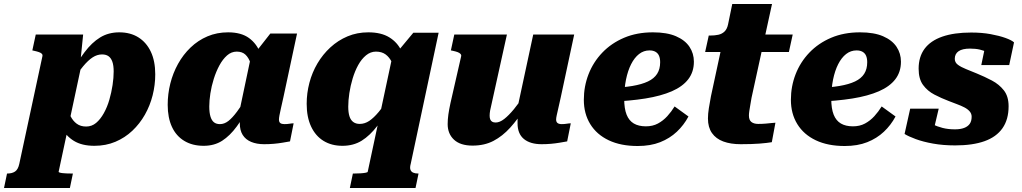

<svg xmlns="http://www.w3.org/2000/svg" viewBox="-102 -713 5090 956"><path d="M-82 223 -67 151H-65Q-42 151 -27 141Q-12 131 -6 103L109 -432Q111 -440 106.5 -445Q102 -450 92 -453.5Q82 -457 68 -460L59 -462L76 -541H312L297 -393L308 -410L190 142Q189 144 194.5 146Q200 148 209 149Q218 150 229.5 150.5Q241 151 253 151H261L246 223ZM178 -173 229 -190Q237 -159 249 -135Q261 -111 280 -97Q299 -83 327 -83Q355 -83 376.5 -101Q398 -119 415 -149.5Q432 -180 442.5 -216.5Q453 -253 458.5 -289.5Q464 -326 464 -357Q464 -387 457.5 -405.5Q451 -424 438.5 -433Q426 -442 406 -442Q382 -442 359.5 -427.5Q337 -413 312 -383Q287 -353 255 -307L245 -338Q283 -405 319 -453Q355 -501 396.5 -526.5Q438 -552 492 -552Q547 -552 587 -527Q627 -502 649 -455.5Q671 -409 671 -343Q671 -290 658 -238.5Q645 -187 619.5 -142Q594 -97 557 -62Q520 -27 472.5 -7Q425 13 368 13Q306 13 266 -11.5Q226 -36 205 -78Q184 -120 178 -173Z M1216 -329 1161 -336Q1155 -372 1145.5 -399Q1136 -426 1120 -441Q1104 -456 1077 -456Q1050 -456 1028.5 -437Q1007 -418 990.5 -387.5Q974 -357 962.5 -320.5Q951 -284 945.5 -248Q940 -212 940 -183Q940 -152 946 -132.5Q952 -113 963.5 -104Q975 -95 993 -95Q1015 -95 1035 -110.5Q1055 -126 1078 -157Q1101 -188 1131 -235L1148 -198Q1111 -130 1077 -83.5Q1043 -37 1004 -12Q965 13 912 13Q856 13 815.5 -11.5Q775 -36 754 -81.5Q733 -127 733 -191Q733 -245 746 -297Q759 -349 784.5 -395Q810 -441 847 -476.5Q884 -512 931 -532Q978 -552 1034 -552Q1099 -552 1138 -523.5Q1177 -495 1195.5 -445.5Q1214 -396 1216 -329ZM1377 -546 1309 -228Q1302 -196 1297 -174.5Q1292 -153 1289.5 -139Q1287 -125 1287 -118Q1287 -105 1294 -100Q1301 -95 1314 -95Q1328 -95 1340 -97Q1352 -99 1360 -99L1342 -9Q1325 -6 1304.5 -2.5Q1284 1 1261 3Q1238 5 1213 5Q1176 5 1148.5 -6.5Q1121 -18 1106.5 -41Q1092 -64 1092 -99Q1092 -106 1092.5 -116Q1093 -126 1094 -141L1084 -130L1146 -424L1157 -435L1244 -546Z M1640 223 1655 151H1663Q1679 151 1694 150Q1709 149 1719 147Q1729 145 1729 142L1851 -429L1857 -431L1956 -550H2082L1943 103Q1938 121 1941.5 131.5Q1945 142 1955 146.5Q1965 151 1980 151H1982L1967 223ZM1921 -363 1867 -346Q1861 -379 1849 -403.5Q1837 -428 1818 -442Q1799 -456 1770 -456Q1743 -456 1720.5 -437.5Q1698 -419 1681.5 -389Q1665 -359 1654 -322.5Q1643 -286 1637.5 -249.5Q1632 -213 1632 -182Q1632 -153 1638 -134Q1644 -115 1657 -105.5Q1670 -96 1689 -96Q1714 -96 1736.5 -111Q1759 -126 1784 -156Q1809 -186 1840 -232L1851 -201Q1813 -134 1776.5 -86Q1740 -38 1699 -12.5Q1658 13 1603 13Q1549 13 1509 -11.5Q1469 -36 1447 -83Q1425 -130 1425 -196Q1425 -249 1438.5 -300.5Q1452 -352 1478.5 -397Q1505 -442 1543 -477Q1581 -512 1628.5 -532Q1676 -552 1732 -552Q1796 -552 1836.5 -527Q1877 -502 1897 -459.5Q1917 -417 1921 -363Z M2346 -197Q2341 -177 2338.5 -163Q2336 -149 2336 -137Q2336 -126 2339 -118.5Q2342 -111 2348.5 -107Q2355 -103 2366 -103Q2386 -103 2408.5 -120.5Q2431 -138 2457 -169.5Q2483 -201 2510 -243L2513 -177Q2477 -120 2438.5 -77.5Q2400 -35 2355 -11.5Q2310 12 2251 12Q2190 12 2158.5 -17.5Q2127 -47 2127 -95Q2127 -118 2130.5 -143Q2134 -168 2141 -200L2194 -432Q2196 -439 2191 -444.5Q2186 -450 2176.5 -453.5Q2167 -457 2153 -460L2143 -462L2160 -541H2422ZM2690 -228Q2683 -196 2678 -174.5Q2673 -153 2670 -139Q2667 -125 2667 -118Q2667 -106 2674 -100.5Q2681 -95 2695 -95Q2708 -95 2720 -97Q2732 -99 2740 -99L2722 -9Q2705 -6 2684.5 -2.5Q2664 1 2641.5 3Q2619 5 2595 5Q2538 5 2506.5 -21Q2475 -47 2475 -99Q2475 -104 2475 -110.5Q2475 -117 2475.5 -126.5Q2476 -136 2477 -147L2466 -136L2553 -541H2757Z M3073 14Q2989 14 2929 -14.5Q2869 -43 2837 -95Q2805 -147 2805 -216Q2805 -283 2828.5 -343.5Q2852 -404 2897 -451Q2942 -498 3005.5 -525Q3069 -552 3149 -552Q3219 -552 3264 -532.5Q3309 -513 3331 -480Q3353 -447 3353 -406Q3353 -355 3325 -318.5Q3297 -282 3243 -258.5Q3189 -235 3111 -222.5Q3033 -210 2931 -206L2935 -275Q3000 -277 3047 -285Q3094 -293 3124.5 -307.5Q3155 -322 3170 -345.5Q3185 -369 3185 -403Q3185 -422 3179.5 -435Q3174 -448 3162 -455Q3150 -462 3132 -462Q3103 -462 3080 -444Q3057 -426 3040.5 -393.5Q3024 -361 3015 -317Q3006 -273 3006 -221Q3006 -172 3018 -142Q3030 -112 3054 -98Q3078 -84 3114 -84Q3148 -84 3174 -98Q3200 -112 3220.5 -134.5Q3241 -157 3257 -183L3326 -133Q3303 -90 3268 -57Q3233 -24 3185 -5Q3137 14 3073 14Z M3586 5Q3536 5 3499.5 -8.5Q3463 -22 3443 -50.5Q3423 -79 3423 -123Q3423 -146 3427.5 -174.5Q3432 -203 3438 -234L3500 -522L3584 -541H3845L3826 -454H3409L3427 -536H3434Q3457 -536 3475 -540Q3493 -544 3505.5 -556Q3518 -568 3523 -591L3544 -693H3742L3640 -226Q3637 -208 3634 -191Q3631 -174 3629 -160.5Q3627 -147 3627 -138Q3627 -115 3639.5 -105.5Q3652 -96 3673 -96Q3693 -96 3710.5 -97.5Q3728 -99 3741 -100.5Q3754 -102 3759 -102L3741 -5Q3718 -1 3680 2Q3642 5 3586 5Z M4104 14Q4020 14 3960 -14.5Q3900 -43 3868 -95Q3836 -147 3836 -216Q3836 -283 3859.5 -343.5Q3883 -404 3928 -451Q3973 -498 4036.5 -525Q4100 -552 4180 -552Q4250 -552 4295 -532.5Q4340 -513 4362 -480Q4384 -447 4384 -406Q4384 -355 4356 -318.5Q4328 -282 4274 -258.5Q4220 -235 4142 -222.5Q4064 -210 3962 -206L3966 -275Q4031 -277 4078 -285Q4125 -293 4155.5 -307.5Q4186 -322 4201 -345.5Q4216 -369 4216 -403Q4216 -422 4210.5 -435Q4205 -448 4193 -455Q4181 -462 4163 -462Q4134 -462 4111 -444Q4088 -426 4071.5 -393.5Q4055 -361 4046 -317Q4037 -273 4037 -221Q4037 -172 4049 -142Q4061 -112 4085 -98Q4109 -84 4145 -84Q4179 -84 4205 -98Q4231 -112 4251.5 -134.5Q4272 -157 4288 -183L4357 -133Q4334 -90 4299 -57Q4264 -24 4216 -5Q4168 14 4104 14Z M4654 11Q4594 11 4544 2Q4494 -7 4457.5 -20.5Q4421 -34 4402 -46L4430 -172H4572L4542 -45Q4522 -51 4513.5 -64Q4505 -77 4505.5 -91Q4506 -105 4513 -114Q4525 -104 4544.5 -93.5Q4564 -83 4591.5 -76Q4619 -69 4653 -69Q4680 -69 4698.5 -76Q4717 -83 4726.5 -96.5Q4736 -110 4736 -132Q4736 -147 4726 -158.5Q4716 -170 4699.5 -178.5Q4683 -187 4662.5 -194.5Q4642 -202 4622 -210Q4585 -224 4550.5 -242Q4516 -260 4494 -290Q4472 -320 4472 -371Q4472 -430 4501.5 -470Q4531 -510 4589.5 -530.5Q4648 -551 4734 -551Q4787 -551 4830.5 -543Q4874 -535 4904.5 -524Q4935 -513 4947 -502L4923 -389H4784L4805 -490Q4820 -491 4829.5 -480.5Q4839 -470 4842 -457Q4845 -444 4837 -436Q4827 -445 4812.5 -453Q4798 -461 4777 -466Q4756 -471 4728 -471Q4690 -471 4671 -458Q4652 -445 4652 -420Q4652 -402 4667.5 -390.5Q4683 -379 4708 -369Q4733 -359 4762 -347Q4801 -331 4837 -312Q4873 -293 4896.5 -263Q4920 -233 4920 -184Q4920 -118 4889.5 -74.5Q4859 -31 4800 -10Q4741 11 4654 11Z"/></svg>

Font: Roboto Serif ExtraBold
Style: Italic
Weight: 800
Italic angle: -10°
Version: Version 1.007